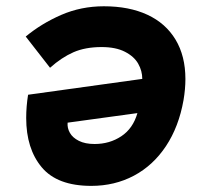

<svg xmlns="http://www.w3.org/2000/svg" viewBox="-20 -594 640 612"><path d="M571 -342Q571 -310.5 565 -275Q550 -190 509 -128.2Q468 -66.5 406.8 -34Q345.5 -1.5 271 -1.5Q162.5 -1.5 113 -60.8Q63.5 -120 63.5 -218Q63.5 -254.5 69.5 -292L433.5 -342.5Q433.5 -368 420.5 -391Q407.5 -414 378.2 -429Q349 -444 304 -444Q252 -444 214.2 -427.5Q176.5 -411 139.5 -378L62 -477.5Q112 -519 175.2 -546.5Q238.5 -574 311 -574Q391.5 -574 449.8 -547Q508 -520 539.5 -467.8Q571 -415.5 571 -342ZM281.5 -135Q329.5 -135 366.8 -159.8Q404 -184.5 418 -233.5L195.5 -203Q194 -186 202.8 -170.5Q211.5 -155 231.5 -145Q251.5 -135 281.5 -135Z"/></svg>

Font: JuliaMono Black
Style: Italic
Weight: 900
Italic angle: -9°
Monospace: yes
Designer: cormullion
Foundry: corm
Version: Version 0.057; ttfautohint (v1.8.4)